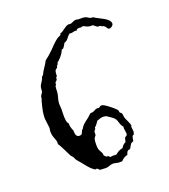

<svg xmlns="http://www.w3.org/2000/svg" viewBox="-112 -665 660 748"><g transform="rotate(-20 218.0 -290.5)"><path d="M130.9 -175.8Q130.9 -152.3 146.5 -152.3Q156.2 -152.3 158.2 -158.7Q160.2 -165 164.1 -170.9L167 -172.9Q172.9 -185.5 189.5 -197.8Q206.1 -210 210.4 -215.3Q214.8 -220.7 220.2 -220.7Q225.6 -220.7 229 -222.2Q232.4 -223.6 234.4 -224.6Q244.1 -230.5 249.5 -229Q254.9 -227.5 258.3 -231Q261.7 -234.4 267.6 -234.4Q275.4 -234.4 299.3 -215.3Q323.2 -196.3 323.2 -190.9Q323.2 -185.5 324.7 -183.6Q326.2 -181.6 328.1 -181.2Q330.1 -180.7 331.5 -177.2Q333 -173.8 333.5 -167.5Q334 -161.1 335.9 -155.8Q337.9 -150.4 343.8 -138.2Q349.6 -126 349.6 -121.1L347.7 -115.2L349.6 -97.7V-91.8Q347.7 -91.8 347.7 -89.8V-87.9Q347.7 -84 344.2 -83.5Q340.8 -83 339.4 -78.6Q337.9 -74.2 337.4 -70.3Q336.9 -66.4 335.9 -60.5Q326.2 -58.6 322.3 -51.3Q318.4 -43.9 313.5 -36.1Q304.7 -36.1 301.3 -31.2Q297.9 -26.4 295.9 -18.6Q280.3 -15.6 268.6 -2H252.9L233.4 -5.9Q223.6 -5.9 215.8 -2.4Q208 1 200.2 1L178.7 0Q173.8 0 172.9 -2.9Q171.9 -5.9 167 -7.8Q166 -9.8 164.1 -8.8Q162.1 -7.8 160.2 -7.8Q158.2 -7.8 156.2 -9.8Q143.6 -17.6 129.4 -35.6Q115.2 -53.7 107.9 -61.5Q100.6 -69.3 99.1 -73.7Q97.7 -78.1 94.7 -83L86.9 -91.8Q84 -96.7 80.1 -105.5Q76.2 -114.3 71.8 -122.6Q67.4 -130.9 63 -139.2Q58.6 -147.5 55.7 -150.4L56.6 -155.3Q56.6 -165 50.8 -177.7Q44.9 -190.4 44.9 -209L46.9 -220.7L42 -261.7Q42 -282.2 47.9 -306.6Q53.7 -331.1 55.7 -335.4Q57.6 -339.8 57.6 -343.3Q57.6 -346.7 59.1 -349.6Q60.5 -352.5 62.5 -355.5Q68.4 -360.4 68.4 -372.1Q68.4 -383.8 74.2 -392.6Q80.1 -401.4 82.5 -405.8Q85 -410.2 85.9 -413.6Q86.9 -417 88.9 -420.9L92.8 -421.9Q98.6 -435.5 107.4 -447.8Q116.2 -460 123 -473.6Q139.6 -485.4 158.2 -503.9Q190.4 -538.1 201.2 -542Q211.9 -545.9 211.9 -549.8Q211.9 -553.7 214.8 -553.7Q217.8 -553.7 222.2 -556.6Q226.6 -559.6 235.4 -565.9Q244.1 -572.3 249 -573.7Q253.9 -575.2 256.3 -574.7Q258.8 -574.2 262.7 -574.2Q266.6 -574.2 273.4 -578.1Q280.3 -582 287.1 -582L298.8 -580.1H311.5Q327.1 -580.1 335 -573.7Q342.8 -567.4 353.5 -568.4Q360.4 -563.5 370.1 -558.6Q379.9 -553.7 390.6 -547.9Q416 -534.2 416 -519.5Q416 -514.6 410.6 -509.8Q405.3 -504.9 399.4 -504.9Q393.6 -504.9 390.6 -510.7Q387.7 -516.6 382.8 -520Q377.9 -523.4 377 -522.5Q376 -521.5 372.1 -524.9Q368.2 -528.3 364.7 -527.3Q361.3 -526.4 356.9 -528.3Q352.5 -530.3 348.6 -534.2Q344.7 -538.1 339.8 -540L336.9 -539.1Q324.2 -539.1 315.9 -543.9Q307.6 -548.8 303.7 -548.8Q299.8 -548.8 295.9 -546.9L287.1 -547.9Q279.3 -547.9 275.4 -541L270.5 -542Q264.6 -542 258.8 -540Q252.9 -538.1 246.1 -540Q238.3 -534.2 231.9 -524.9Q225.6 -515.6 214.8 -512.7Q206.1 -495.1 200.2 -492.2H196.3Q191.4 -478.5 179.2 -464.8Q167 -451.2 164.1 -451.2Q161.1 -446.3 162.1 -442.4Q157.2 -442.4 157.2 -437.5Q156.2 -432.6 152.3 -429.7Q148.4 -426.8 145.5 -423.8Q142.6 -416 142.6 -399.4Q137.7 -399.4 138.2 -393.6Q138.7 -387.7 134.3 -384.3Q129.9 -380.9 128.9 -378.4Q127.9 -376 128.4 -375Q128.9 -374 128.9 -372.1V-371.1L125 -367.2Q123 -358.4 123 -348.6Q123 -338.9 121.1 -330.6Q119.1 -322.3 116.7 -313.5Q114.3 -304.7 114.3 -295.4Q114.3 -286.1 115.2 -279.3Q116.2 -272.5 115.2 -262.7Q113.3 -217.8 123 -212.9V-210Q123 -196.3 130.9 -179.7ZM321.3 -98.6 318.4 -120.1Q318.4 -125 319.3 -127Q311.5 -135.7 308.6 -146.5Q305.7 -157.2 302.2 -163.1Q298.8 -168.9 289.6 -175.3Q280.3 -181.6 273.9 -186Q267.6 -190.4 258.8 -190.4Q250 -190.4 243.7 -188Q237.3 -185.5 231.4 -183.6Q226.6 -177.7 223.1 -171.9Q219.7 -166 213.9 -163.1V-162.1Q213.9 -156.2 210.9 -153.8Q208 -151.4 206.1 -146.5V-133.8Q198.2 -125 196.8 -117.7Q195.3 -110.4 195.3 -94.2Q195.3 -78.1 201.7 -68.4Q208 -58.6 208 -53.2Q208 -47.9 210 -45.9Q214.8 -43.9 215.3 -41.5Q215.8 -39.1 222.7 -40Q226.6 -39.1 228.5 -35.6Q230.5 -32.2 233.9 -33.7Q237.3 -35.2 243.7 -34.7Q250 -34.2 253.9 -34.2L257.8 -35.2Q269.5 -46.9 287.1 -49.8Q295.9 -64.5 305.7 -67.4Q307.6 -71.3 308.6 -78.6Q309.6 -85.9 315.4 -88.4Q321.3 -90.8 321.3 -98.6Z"/></g></svg>

Font: Mountains of Christmas
Style: Regular
Weight: 400
Designer: Crystal Kluge
Foundry: Font Diner, Inc DBA Tart Workshop
Version: Version 1.003